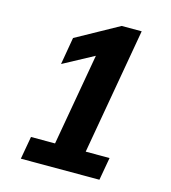

<svg xmlns="http://www.w3.org/2000/svg" viewBox="-105 -786 776 871"><g transform="rotate(15 282.5 -350.0)"><path d="M92 -107H205L281 -539L138 -462L160 -590L359 -700H453L349 -107H461L442 0H73Z"/></g></svg>

Font: Sarabun
Style: Bold Italic
Weight: 700
Italic angle: -10°
Designer: Suppakit Chalermlarp | Katatrad Co.,Ltd.
Foundry: Cadson Demak Co.,Ltd.
Version: Version 1.000; ttfautohint (v1.6)